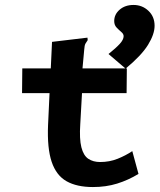

<svg xmlns="http://www.w3.org/2000/svg" viewBox="-20 -744 644 775"><path d="M355 11Q290 11 248.5 -12.5Q207 -36 188.5 -91Q170 -146 174 -240L180 -368H69L70 -468H185L190 -575L324 -591L333 -592L334 -582Q329 -575 325 -568Q321 -561 320 -544L313 -468H492L491 -368H311L304 -243Q300 -183 308.5 -149.5Q317 -116 336.5 -103Q356 -90 384 -90Q422 -90 454.5 -103Q487 -116 514 -134L539 -42Q498 -17 453 -3Q408 11 355 11ZM487 -467 418 -526Q448 -550 463.5 -567Q479 -584 479 -598Q479 -607 469.5 -615Q460 -623 450.5 -633Q441 -643 441 -659Q441 -686 463 -705Q485 -724 519 -724Q554 -724 579 -700.5Q604 -677 604 -640Q604 -606 577.5 -563Q551 -520 487 -467Z"/></svg>

Font: Inconsolata Expanded ExtraBold
Style: Regular
Weight: 800
Width: 7
Monospace: yes
Designer: Raph Levien, Cyreal, Brenton Simpson
Foundry: Raph Levien, Cyreal, Google
Version: Version 3.001; ttfautohint (v1.8.2.53-6de2)